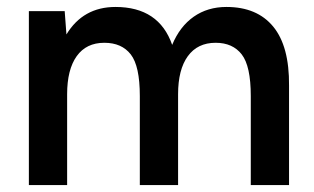

<svg xmlns="http://www.w3.org/2000/svg" viewBox="-20 -532 903 552"><path d="M63 -500H166L171 -433Q219 -512 312 -512Q437 -512 475 -403Q497 -456 537 -484Q577 -512 631 -512Q719 -512 765.5 -455.5Q812 -399 811 -286V0H701V-256Q701 -342 675 -375.5Q649 -409 600 -409Q548 -409 520 -370.5Q492 -332 492 -261V0H382V-256Q382 -342 356 -375.5Q330 -409 280 -409Q228 -409 200.5 -370.5Q173 -332 173 -261V0H63Z"/></svg>

Font: Oak Sans SemiBold
Style: Regular
Weight: 600
Designer: Erik Kennedy, Walven
Foundry: Erik Kennedy, Walven
Version: Version 1.000